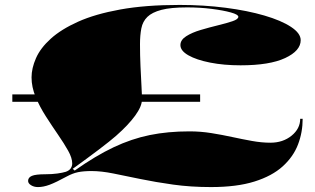

<svg xmlns="http://www.w3.org/2000/svg" viewBox="-20 -744 1278 779"><path d="M134 15Q118 15 106 7.5Q94 0 94 -10Q94 -24 109.5 -30.5Q125 -37 164 -37Q191 -37 212.5 -40Q234 -43 247 -47Q261 -52 267 -61Q273 -70 273 -81Q273 -103 256.5 -132.5Q240 -162 215.5 -197.5Q191 -233 166 -272Q141 -311 124.5 -351Q108 -391 108 -430Q108 -467 126 -508Q144 -549 186 -587Q228 -625 297 -656Q366 -687 468 -705.5Q570 -724 709 -724Q807 -724 895.5 -712.5Q984 -701 1052.5 -681Q1121 -661 1160.5 -635Q1200 -609 1200 -581Q1200 -538 1137 -508.5Q1074 -479 956 -479Q888 -479 832.5 -490Q777 -501 744.5 -519.5Q712 -538 712 -561Q712 -582 735.5 -597Q759 -612 794.5 -622.5Q830 -633 865 -641.5Q900 -650 923.5 -658Q947 -666 947 -676Q947 -685 916.5 -693.5Q886 -702 838.5 -708Q791 -714 739 -714Q673 -714 635 -704Q597 -694 578 -675.5Q559 -657 553.5 -629Q548 -601 548 -565Q548 -520 550 -475.5Q552 -431 554 -395.5Q556 -360 556 -340Q556 -313 528.5 -275Q501 -237 451 -193Q427 -172 381.5 -137.5Q336 -103 275 -59L283 -52Q368 -112 441 -146.5Q514 -181 587.5 -196Q661 -211 749 -211Q794 -211 837.5 -204Q881 -197 922.5 -188Q964 -179 1003 -172Q1042 -165 1077 -165Q1128 -165 1163 -193.5Q1198 -222 1198 -262H1208Q1208 -207 1189 -157.5Q1170 -108 1127 -69Q1084 -30 1012.5 -7.5Q941 15 836 15Q754 15 682.5 5Q611 -5 550.5 -17.5Q490 -30 440.5 -40Q391 -50 352 -50Q319 -50 297 -45.5Q275 -41 251 -28Q207 -4 181.5 5.5Q156 15 134 15ZM30 -331V-361H792V-331Z"/></svg>

Font: Kalnia Expanded
Style: Bold
Weight: 700
Width: 7
Designer: Frida Medrano
Foundry: Frida Medrano
Version: Version 1.105